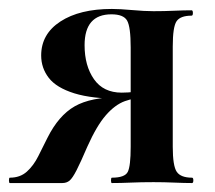

<svg xmlns="http://www.w3.org/2000/svg" viewBox="-28 -409 481 429"><path d="M401 -12Q404 -12 404 -6Q404 0 401 0Q384 0 361.5 -1Q339 -2 315 -2Q287 -2 264.5 -1Q242 0 222 0Q220 0 220 -6Q220 -12 222 -12Q251 -12 257.5 -25Q264 -38 264 -81V-193L299 -191Q273 -191 251 -183Q229 -175 208.5 -151.5Q188 -128 167 -81Q152 -46 143 -28.5Q134 -11 127.5 -5.5Q121 0 111 0H-6Q-8 0 -8 -6Q-8 -12 -6 -12Q17 -12 32 -25.5Q47 -39 57.5 -60Q68 -81 78 -101Q103 -151 139 -171.5Q175 -192 240 -192L247 -188Q178 -188 138 -200.5Q98 -213 81 -235Q64 -257 64 -285Q64 -333 107 -361Q150 -389 222 -389Q240 -389 267.5 -386.5Q295 -384 315 -384Q339 -384 361 -385Q383 -386 400 -386Q403 -386 403 -380Q403 -374 400 -374Q375 -374 366.5 -361.5Q358 -349 358 -305V-81Q358 -38 367 -25Q376 -12 401 -12ZM161 -308Q161 -262 182 -232Q203 -202 244 -202Q258 -202 275 -204Q292 -206 302 -208L264 -196V-303Q264 -349 256 -363Q248 -377 221 -377Q161 -377 161 -308Z"/></svg>

Font: Cormorant Light
Style: Regular
Weight: 300
Designer: Christian Thalmann (Catharsis Fonts)
Foundry: Catharsis Fonts
Version: Version 4.000